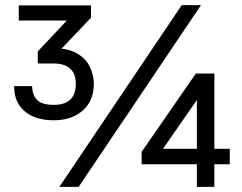

<svg xmlns="http://www.w3.org/2000/svg" viewBox="-20 -727 943 747"><path d="M189 -259Q116 -259 75 -295Q34 -331 35 -392H105Q106 -355 125.5 -337Q145 -319 190 -319Q232 -319 253.5 -339.5Q275 -360 275 -401Q275 -440 253 -460Q231 -480 189 -480H127V-527L289 -699L295 -647H53V-706H334V-658L176 -492L172 -539Q238 -542 275.5 -521.5Q313 -501 329 -468Q345 -435 345 -401Q345 -335 302 -297Q259 -259 189 -259ZM286 0H211L687 -707H762ZM780 -387 587 -109 567 -148H874V-88H531V-136L742 -441H814V0H746V-396Z"/></svg>

Font: 42dot Sans Light Medium
Style: Regular
Weight: 500
Version: Version 1.000